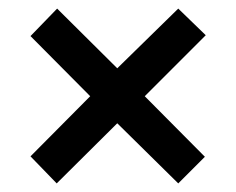

<svg xmlns="http://www.w3.org/2000/svg" viewBox="-20 -577 549 447"><path d="M395 -557 459 -495 317 -353 457 -212 395 -150 253 -290 112 -150 51 -213 190 -353 51 -493 113 -557 253 -418Z"/></svg>

Font: Noto Sans Hebrew Condensed SemiBold
Style: Regular
Weight: 600
Width: 3
Designer: Ben Nathan
Foundry: Google LLC
Version: Version 3.001; ttfautohint (v1.8.4.7-5d5b)